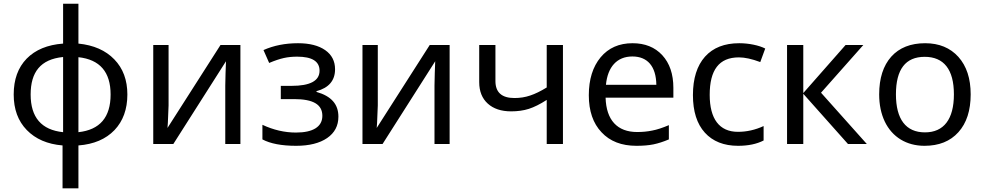

<svg xmlns="http://www.w3.org/2000/svg" viewBox="-20 -780 5332 1040"><path d="M669.9 -268.1C669.9 -346.2 646.5 -409.7 599.1 -458.5C551.8 -507.3 487.3 -535.6 404.8 -543.9V-759.8H321.8V-543.9C237.3 -537.6 171.4 -510.3 124.5 -462.4C77.6 -414.1 54.2 -349.6 54.2 -268.1C54.2 -188.5 77.6 -124.5 125 -75.7C172.4 -26.9 236.8 1 318.8 7.8V240.2H404.8V7.8C488.3 1.5 553.2 -26.4 600.1 -75.2C646.5 -124 669.9 -188.5 669.9 -268.1ZM146 -268.1C146 -389.2 199.2 -459 321.8 -471.2V-64C204.6 -76.2 146 -144 146 -268.1ZM579.1 -268.1C579.1 -144.5 521 -76.7 404.8 -64V-470.2C521 -457.5 579.1 -390.1 579.1 -268.1Z M810.1 -536.1V0H918.9L1204.1 -448.2L1201.7 -383.8L1200.2 -315.9V0H1282.2V-536.1H1174.3L887.2 -86.9L889.2 -114.3L893.1 -209V-536.1Z M1501 -314.9V-243.2H1573.2C1676.8 -243.2 1726.1 -213.9 1726.1 -152.8C1726.1 -92.8 1674.8 -62 1583 -62C1521.5 -62 1460.9 -76.2 1401.4 -104V-24.9C1444.3 -2 1505.4 9.8 1584 9.8C1655.3 9.8 1711.4 -4.4 1752 -32.2C1792.5 -60.1 1813 -98.6 1813 -147.9C1813 -214.8 1775.9 -258.8 1694.3 -282.2V-286.1C1761.2 -304.2 1794.9 -343.8 1794.9 -404.8C1794.9 -448.7 1777.3 -483.4 1741.7 -508.3C1706.1 -533.2 1657.2 -545.9 1594.2 -545.9C1525.4 -545.9 1462.9 -533.7 1407.2 -508.8L1438 -439C1468.8 -452.1 1495.6 -460.9 1517.6 -465.8C1539.6 -470.7 1563.5 -473.1 1589.4 -473.1C1670.4 -473.1 1710.9 -447.8 1710.9 -397C1710.9 -342.3 1660.2 -314.9 1559.1 -314.9Z M1943.4 -536.1V0H2052.2L2337.4 -448.2L2335 -383.8L2333.5 -315.9V0H2415.5V-536.1H2307.6L2020.5 -86.9L2022.5 -114.3L2026.4 -209V-536.1Z M2575.7 -536.1V-335C2575.7 -285.6 2591.3 -246.6 2622.1 -218.8C2652.8 -190.9 2695.3 -176.8 2748.5 -176.8C2783.7 -176.8 2815.9 -181.2 2844.7 -190.4C2873.5 -199.7 2905.8 -215.8 2941.4 -238.8V0H3029.3V-536.1H2941.4V-306.2C2908.7 -286.1 2878.9 -271.5 2852.1 -262.7C2825.2 -253.4 2796.4 -249 2766.6 -249C2697.8 -249 2663.6 -279.8 2663.6 -340.8V-536.1Z M3427.2 9.8C3462.9 9.8 3493.7 7.3 3519.5 2C3545.4 -3.4 3573.2 -12.2 3603 -24.9V-102.1C3568.4 -87.4 3538.6 -77.6 3512.7 -72.8C3486.8 -67.4 3460 -64.9 3431.2 -64.9C3323.7 -64.9 3263.7 -129.4 3260.3 -251H3627.4V-304.2C3627.4 -378.4 3607.4 -437.5 3567.4 -481C3527.3 -524.4 3473.6 -545.9 3406.2 -545.9C3333.5 -545.9 3275.9 -520.5 3233.4 -469.7C3190.9 -418.5 3169.4 -350.1 3169.4 -264.2C3169.4 -178.7 3192.4 -111.8 3238.3 -63.5C3283.7 -14.6 3346.7 9.8 3427.2 9.8ZM3405.3 -474.1C3487.3 -474.1 3533.7 -420.9 3535.2 -320.8H3262.2C3271.5 -417 3321.3 -474.1 3405.3 -474.1Z M3978 9.8C4033.2 9.8 4079.1 0 4116.2 -19V-97.2C4070.8 -76.2 4024.4 -65.9 3977.1 -65.9C3876 -65.9 3824.2 -136.7 3824.2 -266.1C3824.2 -400.9 3874.5 -469.2 3982.4 -469.2C4014.2 -469.2 4052.7 -460.9 4098.1 -443.8L4125 -517.1C4091.8 -534.2 4036.6 -545.9 3984.4 -545.9C3903.8 -545.9 3842.3 -521.5 3798.8 -473.1C3755.4 -424.3 3733.4 -355 3733.4 -265.1C3733.4 -176.8 3754.9 -108.9 3797.9 -61.5C3840.8 -14.2 3900.9 9.8 3978 9.8Z M4331.1 -275.9V-536.1H4243.2V0H4331.1V-272L4573.2 0H4675.3L4427.2 -277.8L4656.2 -536.1H4560.1Z M5237.8 -269C5237.8 -354.5 5215.8 -421.9 5171.4 -471.7C5127 -521 5066.9 -545.9 4991.2 -545.9C4912.6 -545.9 4851.1 -521.5 4807.6 -473.1C4764.2 -424.3 4742.2 -356.4 4742.2 -269C4742.2 -212.9 4752.4 -164.1 4772.5 -121.6C4813 -37.1 4890.6 9.8 4987.8 9.8C5065.9 9.8 5127 -14.6 5171.4 -64C5215.8 -113.3 5237.8 -181.6 5237.8 -269ZM4833 -269C4833 -404.3 4884.8 -472.2 4988.8 -472.2C5092.3 -472.2 5147 -403.8 5147 -269C5147 -134.3 5092.3 -63 4990.2 -63C4886.7 -63 4833 -134.3 4833 -269Z"/></svg>

Font: Noto Reveo Sans
Style: Regular
Weight: 400
Designer: Monotype Design team
Foundry: Monotype Imaging Inc.
Version: Version 1.04